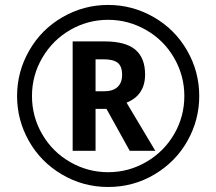

<svg xmlns="http://www.w3.org/2000/svg" viewBox="-20 -744 872 774"><path d="M365.2 -376H398.9Q435.1 -376 453.6 -393.1Q472.2 -410.2 472.2 -441.9Q472.2 -477.1 454.3 -491Q436.5 -504.9 397.9 -504.9H365.2ZM564.9 -443.8Q564.9 -360.4 490.2 -330.1L606 -136.2H502.9L409.2 -305.2H365.2V-136.2H272.9V-577.1H400.9Q485.8 -577.1 525.4 -543.9Q564.9 -510.7 564.9 -443.8ZM48.8 -356.9Q48.8 -454.6 97.7 -540Q146.5 -625.5 231.9 -674.8Q317.4 -724.1 416 -724.1Q513.7 -724.1 599.1 -675.3Q684.6 -626.5 733.9 -541Q783.2 -455.6 783.2 -356.9Q783.2 -260.7 735.8 -176.3Q688.5 -91.8 603 -41Q517.6 9.8 416 9.8Q314.9 9.8 229.5 -40.8Q144 -91.3 96.4 -175.8Q48.8 -260.3 48.8 -356.9ZM108.9 -356.9Q108.9 -273.9 150.1 -202.9Q191.4 -131.8 262.7 -90.8Q334 -49.8 416 -49.8Q499 -49.8 570.3 -91.6Q641.6 -133.3 682.4 -203.9Q723.1 -274.4 723.1 -356.9Q723.1 -439 681.9 -510.5Q640.6 -582 569.1 -623Q497.6 -664.1 416 -664.1Q334 -664.1 263.4 -623.5Q192.9 -583 150.9 -511.7Q108.9 -440.4 108.9 -356.9Z"/></svg>

Font: Open Sans Semibold
Style: Regular
Weight: 600
Foundry: Ascender Corporation
Version: Version 1.10; ttfautohint (v1.5.65-e2d9)